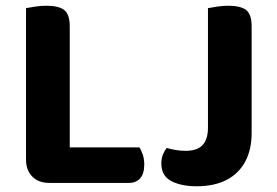

<svg xmlns="http://www.w3.org/2000/svg" viewBox="-20 -636 967 670"><path d="M70.8 -421.1H223.4V-6.5L152 2.3Q114.8 2.3 92.8 -19.7Q70.8 -41.7 70.8 -79ZM152 2.3V-121.7H466.4Q472.9 -112.4 478.2 -96.5Q483.4 -80.7 483.4 -62.1Q483.4 -29.9 469.1 -13.8Q454.8 2.3 429.9 2.3ZM223.4 -231.2H70.8V-607.5Q81.1 -609.5 101.5 -612.8Q121.8 -616 141.4 -616Q184.7 -616 204.1 -601.1Q223.4 -586.1 223.4 -544.1ZM705.7 -289.8H858.1V-172.3Q858.1 -113.1 835.2 -71.2Q812.4 -29.4 769.7 -7.7Q727 14 666.5 14Q612.8 14 577.9 -4Q543 -22.1 543 -65.4Q543 -83.9 549 -97.7Q555 -111.5 561.6 -119.6Q579.6 -114.8 595 -112.3Q610.4 -109.7 627.9 -109.7Q668.3 -109.7 687 -129.8Q705.7 -149.9 705.7 -190.8ZM858.1 -225.5H705.7V-607.5Q716 -609.5 736.4 -612.8Q756.8 -616 776.1 -616Q819.4 -616 838.8 -601.1Q858.1 -586.1 858.1 -544.1Z"/></svg>

Font: Baloo Bhaijaan 2
Style: Regular
Weight: 400
Designer: Sanskriti Dholi, Noopur Datye and Ek Type
Foundry: Ek Type
Version: Version 1.701